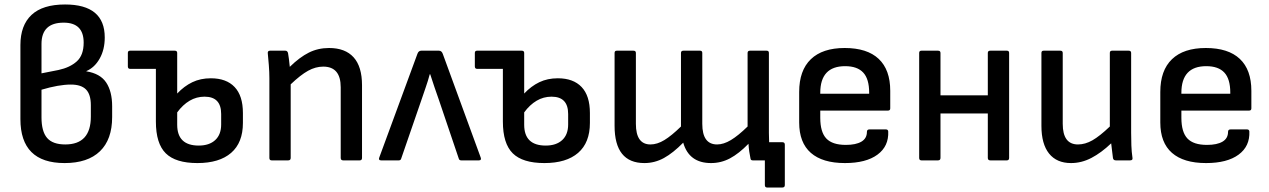

<svg xmlns="http://www.w3.org/2000/svg" viewBox="-20 -715 5656 856"><path d="M268 12Q71 12 71 -184V-514Q71 -602 120.5 -648.5Q170 -695 270 -695Q447 -695 447 -548Q447 -494 424.5 -454Q402 -414 365 -398V-397Q427 -387 453.5 -347Q480 -307 480 -241V-193Q480 -93 425.5 -40.5Q371 12 268 12ZM165 -388 241 -403Q292 -414 322.5 -441.5Q353 -469 353 -525Q353 -614 264 -614Q165 -614 165 -519ZM271 -71Q385 -71 385 -195V-246Q385 -294 363.5 -316Q342 -338 296 -338Q242 -338 165 -315V-192Q165 -129 190 -100Q215 -71 271 -71Z M860 12Q763 12 719 -31.5Q675 -75 675 -173V-408H560Q550 -408 550 -419V-479Q550 -489 560 -489H759Q770 -489 770 -479V-298Q801 -331 837.5 -348.5Q874 -366 920 -366Q989 -366 1026 -327Q1063 -288 1063 -211V-167Q1063 -79 1010.5 -33.5Q958 12 860 12ZM770 -159Q770 -66 866 -66Q913 -66 939.5 -90.5Q966 -115 966 -160V-207Q966 -284 892 -284Q856 -284 825.5 -266Q795 -248 770 -214Z M1191 0Q1181 0 1181 -11V-366Q1181 -393 1178.5 -425Q1176 -457 1174 -476Q1172 -489 1184 -489H1252Q1261 -489 1264 -479Q1266 -470 1268 -452.5Q1270 -435 1272 -417Q1316 -460 1357 -480.5Q1398 -501 1447 -501Q1519 -501 1556.5 -459.5Q1594 -418 1594 -335V-11Q1594 0 1584 0H1510Q1499 0 1499 -11V-326Q1499 -418 1421 -418Q1387 -418 1353.5 -399.5Q1320 -381 1276 -339V-11Q1276 0 1265 0Z M1679 0Q1666 0 1671 -13L1841 -475Q1846 -489 1858 -489H1937Q1949 -489 1954 -475L2123 -13Q2128 0 2115 0H2036Q2027 0 2025 -9L1937 -269Q1927 -298 1917 -326.5Q1907 -355 1898 -384H1896Q1888 -354 1878 -325.5Q1868 -297 1858 -267L1769 -9Q1767 0 1758 0Z M2407 12Q2310 12 2266 -31.5Q2222 -75 2222 -173V-408H2107Q2097 -408 2097 -419V-479Q2097 -489 2107 -489H2306Q2317 -489 2317 -479V-298Q2348 -331 2384.5 -348.5Q2421 -366 2467 -366Q2536 -366 2573 -327Q2610 -288 2610 -211V-167Q2610 -79 2557.5 -33.5Q2505 12 2407 12ZM2317 -159Q2317 -66 2413 -66Q2460 -66 2486.5 -90.5Q2513 -115 2513 -160V-207Q2513 -284 2439 -284Q2403 -284 2372.5 -266Q2342 -248 2317 -214Z M2853 12Q2720 12 2720 -154V-479Q2720 -489 2730 -489H2804Q2815 -489 2815 -479V-163Q2815 -71 2880 -71Q2910 -71 2942 -90.5Q2974 -110 3016 -151V-479Q3016 -489 3027 -489H3101Q3111 -489 3111 -479V-163Q3111 -71 3177 -71Q3206 -71 3238.5 -90.5Q3271 -110 3313 -151V-479Q3313 -489 3324 -489H3398Q3408 -489 3408 -479V-123Q3408 -102 3409 -81H3468Q3479 -81 3479 -70V110Q3479 121 3468 121H3400Q3390 121 3390 110V0H3336Q3327 0 3326 -8Q3323 -22 3320.5 -39Q3318 -56 3317 -74Q3274 -30 3234.5 -9Q3195 12 3150 12Q3052 12 3026 -79Q2981 -33 2940 -10.5Q2899 12 2853 12Z M3747 12Q3647 12 3595 -33.5Q3543 -79 3543 -169V-305Q3543 -401 3595 -451Q3647 -501 3746 -501Q3846 -501 3897.5 -452.5Q3949 -404 3949 -310V-232Q3949 -222 3939 -222H3637V-190Q3637 -126 3664 -97.5Q3691 -69 3751 -69Q3796 -69 3820.5 -83.5Q3845 -98 3845 -127Q3845 -138 3856 -138H3930Q3939 -138 3940 -129Q3943 -63 3892 -25.5Q3841 12 3747 12ZM3637 -297H3855V-302Q3855 -363 3828.5 -391.5Q3802 -420 3748 -420Q3637 -420 3637 -301Z M4088 0Q4078 0 4078 -11V-479Q4078 -489 4088 -489H4162Q4173 -489 4173 -479V-290H4384V-479Q4384 -489 4395 -489H4469Q4479 -489 4479 -479V-11Q4479 0 4469 0H4395Q4384 0 4384 -11V-209H4173V-11Q4173 0 4162 0Z M4755 12Q4691 12 4657 -30.5Q4623 -73 4623 -154V-479Q4623 -489 4633 -489H4707Q4718 -489 4718 -479V-163Q4718 -71 4786 -71Q4818 -71 4850.5 -89.5Q4883 -108 4928 -151V-479Q4928 -489 4938 -489H5012Q5023 -489 5023 -479V-123Q5023 -95 5024 -66.5Q5025 -38 5029 -11Q5031 0 5018 0H4955Q4944 0 4942 -10Q4940 -26 4938 -42.5Q4936 -59 4934 -76Q4890 -34 4846 -11Q4802 12 4755 12Z M5357 12Q5257 12 5205 -33.5Q5153 -79 5153 -169V-305Q5153 -401 5205 -451Q5257 -501 5356 -501Q5456 -501 5507.5 -452.5Q5559 -404 5559 -310V-232Q5559 -222 5549 -222H5247V-190Q5247 -126 5274 -97.5Q5301 -69 5361 -69Q5406 -69 5430.5 -83.5Q5455 -98 5455 -127Q5455 -138 5466 -138H5540Q5549 -138 5550 -129Q5553 -63 5502 -25.5Q5451 12 5357 12ZM5247 -297H5465V-302Q5465 -363 5438.5 -391.5Q5412 -420 5358 -420Q5247 -420 5247 -301Z"/></svg>

Font: Sofia Sans Medium
Style: Regular
Weight: 500
Designer: Botio Nikoltchev, Ani Petrova
Foundry: lettersoup
Version: Version 4.101; ttfautohint (v1.8.4.7-5d5b)